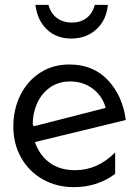

<svg xmlns="http://www.w3.org/2000/svg" viewBox="-20 -761 573 792"><path d="M290 -59Q226 -59 184 -90.5Q142 -122 124 -175L499 -266Q486 -365 425.5 -430Q365 -495 266 -495Q198 -495 145.5 -461Q93 -427 64 -368.5Q35 -310 35 -239Q35 -167 67.5 -110Q100 -53 157 -21Q214 11 285 11Q336 11 379.5 -4Q423 -19 455 -44V-132Q382 -59 290 -59ZM269 -425Q324 -425 363.5 -394.5Q403 -364 416 -316L119 -240L115 -249Q115 -294 133 -334.5Q151 -375 186 -400Q221 -425 269 -425ZM277 -668Q240 -668 214.5 -687Q189 -706 180 -741H126Q134 -677 173.5 -639.5Q213 -602 274 -602Q336 -602 377.5 -640Q419 -678 425 -741H371Q362 -706 337.5 -687Q313 -668 277 -668Z"/></svg>

Font: Geom Light
Style: Regular
Weight: 300
Version: Version 1.102